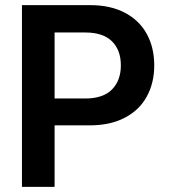

<svg xmlns="http://www.w3.org/2000/svg" viewBox="-20 -727 657 747"><path d="M65.4 -707H331.1Q410.2 -707 466.3 -677.2Q522.5 -647.5 551.3 -594.5Q580.1 -541.5 580.1 -472.7Q580.1 -404.3 551 -351.3Q522 -298.3 465.3 -268.8Q408.7 -239.3 329.1 -239.3H192.4V0H65.4ZM311.5 -343.8Q380.9 -343.8 415.5 -378.7Q450.2 -413.6 450.2 -472.7Q450.2 -532.2 415.5 -566.4Q380.9 -600.6 311.5 -600.6H192.4V-343.8Z"/></svg>

Font: WEMIX Pretendard SemiBold
Style: Regular
Weight: 600
Designer: Base glyphs from Inter by Rasmus Andersson; Hangeul glyphs from Noto Sans CJK(Source Han Sans) by Jang Soo-young and Kan
Foundry: Kil Hyung-jin
Version: Version 1.000